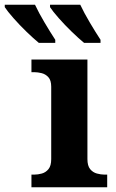

<svg xmlns="http://www.w3.org/2000/svg" viewBox="-115 -786 487 806"><path d="M17 0V-53H29Q44 -53 60.5 -57.5Q77 -62 88.5 -76Q100 -90 100 -118V-422Q100 -449 88 -462Q76 -475 59.5 -479Q43 -483 29 -483H17V-536H252V-118Q252 -90 263.5 -76Q275 -62 292 -57.5Q309 -53 323 -53H335V0ZM238 -606Q216 -624 186.5 -652.5Q157 -681 131.5 -710Q106 -739 95 -756V-766H222Q238 -732 262 -691.5Q286 -651 307 -619V-606ZM48 -606Q26 -624 -3.5 -652.5Q-33 -681 -58.5 -710Q-84 -739 -95 -756V-766H32Q48 -732 72 -691.5Q96 -651 117 -619V-606Z"/></svg>

Font: NotoSerif-Bold
Style: Regular
Weight: 700
Designer: Monotype Design Team
Foundry: Monotype Imaging Inc.
Version: Version 2.007; ttfautohint (v1.8) -l 8 -r 50 -G 200 -x 14 -D